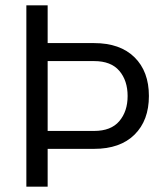

<svg xmlns="http://www.w3.org/2000/svg" viewBox="-20 -696 624 716"><path d="M157.7 0V-140.9H330.9Q428.1 -140.9 481.7 -193.9Q535.3 -246.9 535.3 -338Q535.3 -429.7 481.5 -482.5Q427.8 -535.3 330.9 -535.3H157.7V-676.2H78.3V0ZM157.7 -468.2H330.9Q393.9 -468.2 424.9 -431.9Q455.9 -395.6 455.9 -337.9Q455.9 -280.6 424.8 -244.1Q393.8 -207.7 330.9 -207.7H157.7Z"/></svg>

Font: Estedad-FD VF
Style: Regular
Weight: 100
Designer: Amin Abedi
Version: Version 7.3